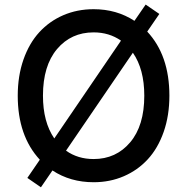

<svg xmlns="http://www.w3.org/2000/svg" viewBox="-20 -777 808 829"><path d="M156.7 31.7 98.1 -8.8 151.9 -87.4Q56.6 -190.4 56.6 -363.8Q56.6 -449.2 81.3 -519.8Q106 -590.3 149.7 -637.9Q193.4 -685.5 253.4 -711.4Q313.5 -737.3 384.3 -737.3Q483.4 -737.3 560.5 -687L608.9 -757.3L668 -716.8L615.7 -640.6Q711.4 -538.1 711.4 -363.8Q711.4 -278.3 686.8 -207.8Q662.1 -137.2 618.4 -89.6Q574.7 -42 514.6 -16.1Q454.6 9.8 384.3 9.8Q283.7 9.8 206.5 -41ZM603 -363.8Q603 -478.5 553.7 -549.3L265.1 -126.5Q315.9 -90.3 384.3 -90.3Q481 -90.3 542 -162.4Q603 -234.4 603 -363.8ZM214.4 -179.2 502.4 -601.6Q451.2 -637.2 384.3 -637.2Q287.1 -637.2 226.3 -565.2Q165.5 -493.2 165.5 -363.8Q165.5 -250.5 214.4 -179.2Z"/></svg>

Font: Karasuma Gothic
Style: Regular
Weight: 500
Designer: Rasmus Andersson / Ryoko Nishizuka
Foundry: Genbu
Version: Version 1.00